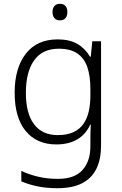

<svg xmlns="http://www.w3.org/2000/svg" viewBox="-20 -749 639 1009"><path d="M282 240Q222 240 175.5 230Q129 220 92 204V149Q129 167 178 179Q227 191 284 191Q372 191 413.5 144.5Q455 98 455 20V-11Q455 -32 455.5 -53.5Q456 -75 457 -94H454Q431 -43 386 -16.5Q341 10 276 10Q173 10 115 -60.5Q57 -131 57 -262Q57 -391 115.5 -466.5Q174 -542 283 -542Q346 -542 387 -518Q428 -494 453 -451H457L465 -532H511V17Q511 86 487.5 136Q464 186 413.5 213Q363 240 282 240ZM283 -39Q333 -39 366 -54.5Q399 -70 418.5 -98Q438 -126 446.5 -164Q455 -202 455 -246V-281Q455 -349 439 -396Q423 -443 386.5 -468Q350 -493 289 -493Q203 -493 159.5 -432Q116 -371 116 -261Q116 -153 159 -96Q202 -39 283 -39ZM295 -729Q314 -729 324 -717.5Q334 -706 334 -686Q334 -665 324 -653.5Q314 -642 295 -642Q276 -642 266 -653.5Q256 -665 256 -686Q256 -706 266 -717.5Q276 -729 295 -729Z"/></svg>

Font: Noto Sans Symbols Light
Style: Regular
Weight: 300
Version: Version 2.002